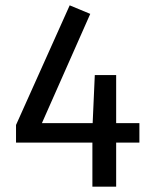

<svg xmlns="http://www.w3.org/2000/svg" viewBox="-20 -699 572 719"><path d="M502 -238V-165H415V0H326V-165H40V-231L241 -679L318 -647L137 -238H327L335 -418H415V-238Z"/></svg>

Font: Fira Sans
Style: Regular
Weight: 400
Designer: Carrois Corporate & Edenspiekermann AG
Foundry: Carrois Corporate GbR & Edenspiekermann AG
Version: Version 4.106;PS 004.106;hotconv 1.0.70;makeotf.lib2.5.58329